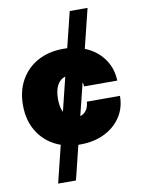

<svg xmlns="http://www.w3.org/2000/svg" viewBox="-100 -795 782 1065"><g transform="rotate(-10 291.5 -262.0)"><path d="M139.2 204.1 190.9 -5.4Q112.8 -33.2 67.6 -99.1Q22.5 -165 22.5 -257.8Q22.5 -338.4 56.9 -399.2Q91.3 -460 153.3 -493.7Q215.3 -527.3 297.9 -527.3Q308.6 -527.3 319.3 -526.9L368.7 -727.5H469.2L414.6 -506.3Q480 -480.5 519.5 -427Q559.1 -373.5 561.5 -301.8H375Q374 -314.9 370.6 -326.2L325.2 -143.1Q370.6 -157.7 375 -215.8H561.5Q561.5 -148.9 527.8 -97.7Q494.1 -46.4 434.8 -17.3Q375.5 11.7 297.9 11.7Q292.5 11.7 287.1 11.7L239.7 204.1ZM234.4 -183.1 281.2 -373.5Q252 -365.7 235.8 -335.7Q219.7 -305.7 219.7 -257.8Q219.7 -212.9 234.4 -183.1Z"/></g></svg>

Font: Inter Display Black
Style: Regular
Weight: 900
Designer: Rasmus Andersson
Foundry: rsms
Version: Version 4.000;git-a52131595